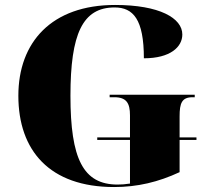

<svg xmlns="http://www.w3.org/2000/svg" viewBox="-20 -744 850 774"><path d="M440 10C534 10 618 -10 704 -50V-180H772V-190H704V-275C704 -328 713 -352 756 -352H765V-362H422V-352H441C490 -352 504 -328 504 -279V-190H372V-180H504V-4C485 -1 469 0 454 0C315 0 264 -104 264 -358C264 -608 313 -714 442 -714C517 -714 560 -666 560 -509C667 -509 715 -555 715 -605C715 -671 623 -724 444 -724C188 -724 54 -574 54 -358C54 -137 180 10 440 10Z"/></svg>

Font: Noto Serif Display Black
Style: Regular
Weight: 900
Designer: Monotype Design Team
Foundry: Monotype Imaging Inc.
Version: Version 2.009